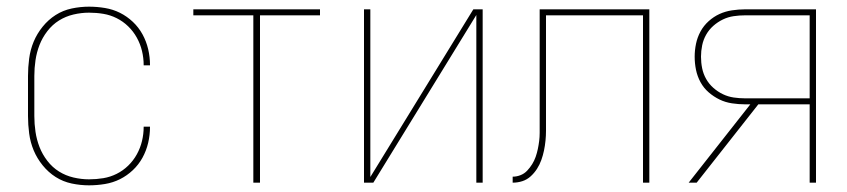

<svg xmlns="http://www.w3.org/2000/svg" viewBox="-20 -548 2540 576"><path d="M247 8Q221 8 195 2.5Q169 -3 147 -17Q125 -31 108 -52Q91 -73 81 -97Q71 -121 67.5 -147.5Q64 -174 64 -200V-320Q64 -346 67.5 -372.5Q71 -399 81 -423Q91 -447 108 -468Q125 -489 147 -503Q169 -517 195 -522.5Q221 -528 247 -528Q271 -528 295 -524Q319 -520 340 -509.5Q361 -499 378.5 -482.5Q396 -466 407.5 -445Q419 -424 424.5 -400.5Q430 -377 430 -353Q430 -353 430 -352.5Q430 -352 430 -352H411Q411 -352 411 -352.5Q411 -353 411 -353Q411 -374 406 -395Q401 -416 390.5 -435Q380 -454 364.5 -469Q349 -484 330 -493.5Q311 -503 290 -506.5Q269 -510 247 -510Q224 -510 200.5 -504.5Q177 -499 157 -486.5Q137 -474 122 -454.5Q107 -435 98.5 -413Q90 -391 86.5 -367.5Q83 -344 83 -320V-200Q83 -176 86.5 -152.5Q90 -129 98.5 -107Q107 -85 122 -65.5Q137 -46 157 -33.5Q177 -21 200.5 -15.5Q224 -10 247 -10Q269 -10 290 -13.5Q311 -17 330 -26.5Q349 -36 364.5 -51Q380 -66 390.5 -85Q401 -104 406 -125Q411 -146 411 -167Q411 -167 411 -167.5Q411 -168 411 -168H430Q430 -168 430 -167.5Q430 -167 430 -167Q430 -143 424.5 -119.5Q419 -96 407.5 -75Q396 -54 378.5 -37.5Q361 -21 340 -10.5Q319 0 295 4Q271 8 247 8Z M740 0V-502H560V-520H940V-502H760V0Z M1072 0V-520H1091V-17L1400 -520H1428V0H1409V-503L1100 0Z M1518 0V-18Q1530 -18 1541.5 -22.5Q1553 -27 1561.5 -36Q1570 -45 1576.5 -55.5Q1583 -66 1587 -77.5Q1591 -89 1593.5 -101Q1596 -113 1597.5 -125Q1599 -137 1599 -149.5Q1599 -162 1599 -174Q1599 -196 1599 -217.5Q1599 -239 1599 -261V-520H1928V0H1909V-502H1618V-261Q1618 -242 1618 -223Q1618 -204 1618 -185Q1618 -170 1618 -155.5Q1618 -141 1616.5 -126Q1615 -111 1612 -96.5Q1609 -82 1604 -68Q1599 -54 1591 -41.5Q1583 -29 1572 -19Q1561 -9 1547 -4.5Q1533 0 1518 0Z M2046 0 2231 -235H2215Q2196 -235 2176 -238Q2156 -241 2138.5 -249.5Q2121 -258 2106 -271Q2091 -284 2081.5 -301.5Q2072 -319 2068 -338.5Q2064 -358 2064 -378Q2064 -397 2068 -416.5Q2072 -436 2081.5 -453.5Q2091 -471 2106 -484.5Q2121 -498 2138.5 -506Q2156 -514 2176 -517Q2196 -520 2215 -520H2428V0H2409V-235H2255L2070 0ZM2409 -253V-502H2215Q2198 -502 2181 -499.5Q2164 -497 2148.5 -489.5Q2133 -482 2120 -470.5Q2107 -459 2098.5 -444Q2090 -429 2086.5 -412Q2083 -395 2083 -378Q2083 -360 2086.5 -343Q2090 -326 2098.5 -311Q2107 -296 2120 -284.5Q2133 -273 2148.5 -265.5Q2164 -258 2181 -255.5Q2198 -253 2215 -253Z"/></svg>

Font: Iosevka SS04 Thin
Style: Regular
Weight: 100
Monospace: yes
Designer: Belleve Invis
Foundry: Belleve Invis
Version: Version 19.0.0; ttfautohint (v1.8.4)